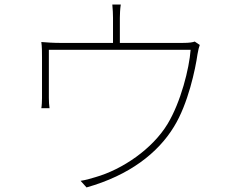

<svg xmlns="http://www.w3.org/2000/svg" viewBox="-20 -805 1040 841"><path d="M833 -623C825 -620 812 -617 779 -617H505V-727C505 -740 506 -766 509 -785H472C474 -766 475 -740 475 -727V-617H246C214 -617 185 -619 161 -621C164 -601 164 -573 164 -553V-375C164 -363 163 -341 161 -331H197C195 -342 194 -363 194 -376V-587H815C809 -505 772 -358 714 -262C648 -153 517 -63 398 -29C376 -22 354 -16 333 -13L359 16C547 -37 672 -135 742 -250C804 -350 836 -503 845 -567C848 -585 852 -601 855 -608Z"/></svg>

Font: Noto Sans T Chinese Thin
Style: Regular
Weight: 100
Designer: Ryoko NISHIZUKA (kana & ideographs); Paul D. Hunt (Latin, Greek & Cyrillic); Wenlong ZHANG (bopomofo); Sandoll Communica
Foundry: Adobe Systems Incorporated
Version: Version 1.000;PS 1;hotconv 1.0.78;makeotf.lib2.5.61930